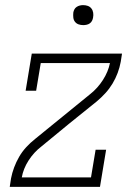

<svg xmlns="http://www.w3.org/2000/svg" viewBox="-20 -729 540 749"><path d="M18 0 23 -33Q27 -54 35 -75.5Q43 -97 54.5 -117Q66 -137 82 -154.5Q98 -172 117 -187L332 -362Q361 -385 381.5 -417Q402 -449 409 -483H139L121 -375H80L104 -520H456L451 -488Q447 -466 439 -444.5Q431 -423 419 -403Q407 -383 391 -365.5Q375 -348 357 -333L249 -246L142 -158Q112 -135 91.5 -103Q71 -71 65 -37H335L353 -145H394L370 0ZM305 -631Q295 -631 286.5 -634Q278 -637 272.5 -644Q267 -651 266 -660.5Q265 -670 266 -680Q267 -686 270 -692Q273 -698 279 -702Q285 -706 291.5 -707.5Q298 -709 304 -709Q314 -709 322.5 -706Q331 -703 336.5 -696Q342 -689 343.5 -679.5Q345 -670 343 -660Q342 -654 339 -648Q336 -642 330.5 -638Q325 -634 318 -632.5Q311 -631 305 -631Z"/></svg>

Font: Iosevka Curly Slab Extralight
Style: Italic
Weight: 200
Italic angle: -9°
Monospace: yes
Designer: Belleve Invis
Foundry: Belleve Invis
Version: Version 22.1.2; ttfautohint (v1.8.4)